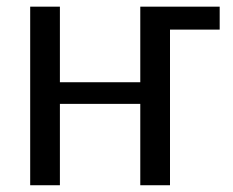

<svg xmlns="http://www.w3.org/2000/svg" viewBox="-20 -548 688 568"><path d="M157.2 -240.7V0H69.3V-528.3H157.2V-304.7H395V-528.3H629.9V-460.4H482.9V0H395V-240.7Z"/></svg>

Font: Arimo
Style: Regular
Weight: 400
Designer: Steve Matteson
Foundry: Monotype Imaging Inc.
Version: Version 1.33